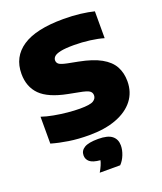

<svg xmlns="http://www.w3.org/2000/svg" viewBox="-178 -863 1044 1236"><g transform="rotate(-20 344.5 -245.0)"><path d="M308 10Q232.5 10 169.5 0.2Q106.5 -9.5 53 -25V-209Q88 -197 133.8 -188.5Q179.5 -180 226 -175.5Q272.5 -171 310 -171Q380 -171 402 -184.8Q424 -198.5 424 -221Q424 -240.5 408.5 -251.5Q393 -262.5 341 -272L269 -286Q141 -311 86.5 -366Q32 -421 32 -510Q32 -625.5 124.8 -687.8Q217.5 -750 405 -750Q468 -750 521.2 -743.5Q574.5 -737 614 -727V-543Q576.5 -554.5 521.8 -561.8Q467 -569 412 -569Q353 -569 321.2 -562.2Q289.5 -555.5 277.2 -544Q265 -532.5 265 -518Q265 -501 278 -491.2Q291 -481.5 332 -473L404 -459Q497.5 -441 553 -410Q608.5 -379 632.8 -334.8Q657 -290.5 657 -233Q657 -158 614.8 -103.5Q572.5 -49 494.2 -19.5Q416 10 308 10ZM288 260Q313.5 216 320 186Q269 181.5 248.5 164.2Q228 147 228 120Q228 87.5 257 69.8Q286 52 352 52Q418 52 447 75.5Q476 99 476 141Q476 171.5 463 204.5Q450 237.5 428 260Z"/></g></svg>

Font: Encode Sans Exp Black
Style: Regular
Weight: 900
Width: 7
Designer: Multiple Designers
Foundry: Impallari Type
Version: Version 3.002; ttfautohint (v1.8.3) -l 8 -r 50 -G 200 -x 14 